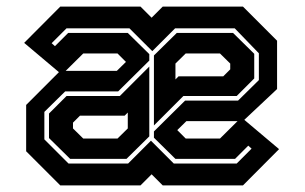

<svg xmlns="http://www.w3.org/2000/svg" viewBox="-20 -560 920 580"><path d="M162 0 59 -103V-243L158 -342L53 -430.5L162 -540H404.5L438 -506.5L471.5 -540H714L817 -437V-291L718 -198L823 -109.5L714 0H471.5L438 -33.5L404.5 0ZM187 -66H367L436 -135L505 -66H695L740 -111L730 -120L690 -80H510L445 -144V-163L539 -256H699L762 -318V-399L689 -474.5H509L440 -405.5L371 -474.5H181L136 -429.5L146 -420.5L186 -460.5H366L431 -396.5V-377L337 -284H177L114 -222V-139ZM445 -181V-392.5L514 -460.5H684L748 -397.5V-323L695 -270H534ZM335 -398.5H231.5L178.5 -346H333L360.5 -373ZM510 -320 519.5 -329.5H654.5L675.5 -350.5V-368L644.5 -398.5H541L510 -368ZM192 -80 128 -143V-217L181 -270H342L431 -359V-148L362 -80ZM231.5 -141.5H335L366 -172V-220L356.5 -210.5H221.5L200.5 -189.5V-172ZM644.5 -141.5 697.5 -194H543L515.5 -167L541 -141.5Z"/></svg>

Font: Tourney Condensed Regular
Style: Bold
Weight: 700
Width: 3
Designer: Tyler Finck
Foundry: Etcetera Type Co
Version: Version 1.010; ttfautohint (v1.8.3)